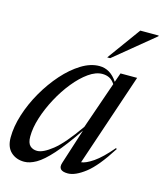

<svg xmlns="http://www.w3.org/2000/svg" viewBox="-111 -816 776 909"><g transform="rotate(15 277.0 -361.0)"><path d="M268.5 -31.5 324 -204.5Q266 -119 224.2 -72.5Q182.5 -26 151 -8Q119.5 10 92.5 10Q53 10 27.2 -14Q1.5 -38 1.5 -84.5Q1.5 -138 20.5 -197.8Q39.5 -257.5 72.2 -314.5Q105 -371.5 146.2 -418Q187.5 -464.5 232.5 -492.2Q277.5 -520 321 -520Q374.5 -520 409.5 -466.5L425.5 -512H507L354 -57.5Q376.5 -59.5 412.8 -84.2Q449 -109 496.5 -165L501 -161.5Q440 -65 391.2 -27.5Q342.5 10 306.5 10Q255 10 268.5 -31.5ZM90 -113Q90 -81.5 103.5 -68.5Q117 -55.5 138.5 -55.5Q167.5 -55.5 213.2 -91.8Q259 -128 325.5 -223L405.5 -454Q393 -473 377.8 -480.2Q362.5 -487.5 344 -487.5Q312 -487.5 277 -462.8Q242 -438 208.8 -397Q175.5 -356 148.8 -306.2Q122 -256.5 106 -206.2Q90 -156 90 -113ZM345 -569 463.5 -732H554L553 -728L359.5 -569Z"/></g></svg>

Font: Newsreader 72pt
Style: Italic
Weight: 400
Italic angle: -17°
Designer: Hugues Gentile
Foundry: Production Type
Version: Version 1.003; ttfautohint (v1.8.3)